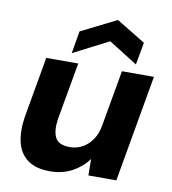

<svg xmlns="http://www.w3.org/2000/svg" viewBox="-83 -803 795 887"><g transform="rotate(10 314.5 -359.5)"><path d="M210 12Q144 12 105.5 -16Q67 -44 54.5 -95.5Q42 -147 53 -217L103 -501H253L205 -231Q197 -175 213 -144.5Q229 -114 281 -114Q313 -114 339.5 -128.5Q366 -143 385 -170Q404 -197 411 -235L458 -501H608L520 0H389L388 -77Q359 -37 313.5 -12.5Q268 12 210 12ZM215 -543 233 -648 399 -731 535 -648 516 -543 381 -628Z"/></g></svg>

Font: DM Sans 18pt Black
Style: Italic
Weight: 900
Italic angle: -10°
Designer: Colophon Foundry, Jonny Pinhorn
Foundry: Colophon Foundry
Version: Version 4.004;gftools[0.9.30]